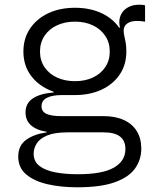

<svg xmlns="http://www.w3.org/2000/svg" viewBox="-20 -575 666 816"><path d="M308 221Q238 221 181.2 207.8Q124.5 194.5 91 166Q57.5 137.5 57.5 90.5Q57.5 43.5 91.2 19.2Q125 -5 178.5 -12.5V-21L267.5 -12.5Q212 -12.5 180.5 0.8Q149 14 136 34.8Q123 55.5 123 77.5Q123 111.5 148 130.5Q173 149.5 215.2 157.5Q257.5 165.5 310 165.5Q415.5 165.5 464.2 137.2Q513 109 513 58.5Q513 -12.5 421 -12.5H217Q157 -12.5 122.8 -34.2Q88.5 -56 88.5 -97Q88.5 -136 119.5 -156.8Q150.5 -177.5 208 -182V-197L299 -171H244.5Q201.5 -171 179 -159.2Q156.5 -147.5 156.5 -123.5Q156.5 -101 177.2 -91.2Q198 -81.5 240 -81.5H419Q470.5 -81.5 506.8 -64.8Q543 -48 561.8 -17Q580.5 14 580.5 57Q580.5 103 554.5 140.2Q528.5 177.5 468.8 199.2Q409 221 308 221ZM299 -171Q235.5 -171 186 -194Q136.5 -217 108 -258.5Q79.5 -300 79.5 -356Q79.5 -412 107.8 -453.8Q136 -495.5 185.2 -518.8Q234.5 -542 299 -542Q364.5 -542 414.8 -517.5Q465 -493 491.5 -449.5Q504.5 -429.5 510.8 -406.2Q517 -383 517 -356Q517 -300 489 -258.5Q461 -217 411.8 -194Q362.5 -171 299 -171ZM299 -230Q341.5 -230 374.8 -245.5Q408 -261 427.2 -289.5Q446.5 -318 446.5 -356Q446.5 -394 427.2 -422.8Q408 -451.5 374.8 -467.2Q341.5 -483 299 -483Q255.5 -483 222 -467.2Q188.5 -451.5 169.2 -422.8Q150 -394 150 -356Q150 -318 169.2 -289.5Q188.5 -261 222.2 -245.5Q256 -230 299 -230ZM517 -356 492 -414.5 470 -450.5 490 -458.5Q488.5 -463.5 487.8 -468.8Q487 -474 487 -480Q487 -501 497 -518Q507 -535 526 -545Q545 -555 572.5 -555Q579.5 -555 585.2 -554.5Q591 -554 596.5 -552.5V-483Q587 -484.5 579 -485.2Q571 -486 563 -486Q542 -486 529.2 -480Q516.5 -474 511 -464.8Q505.5 -455.5 505.5 -444.5Q505.5 -434 508.5 -421.8Q511.5 -409.5 514.2 -393.5Q517 -377.5 517 -356Z"/></svg>

Font: Hepta Slab
Style: Regular
Weight: 400
Designer: Michael LaGattuta
Foundry: Michael LaGattuta
Version: Version 1.100